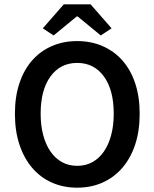

<svg xmlns="http://www.w3.org/2000/svg" viewBox="-20 -856 714 888"><path d="M337 12Q273 12 220 -11.5Q167 -35 129 -79.5Q91 -124 70 -187Q49 -250 49 -330Q49 -409 70 -471.5Q91 -534 129 -577Q167 -620 220 -643Q273 -666 337 -666Q401 -666 454 -643Q507 -620 545.5 -577Q584 -534 605 -471.5Q626 -409 626 -330Q626 -250 605 -187Q584 -124 545.5 -79.5Q507 -35 454 -11.5Q401 12 337 12ZM337 -89Q376 -89 407 -106Q438 -123 460 -154.5Q482 -186 494 -230.5Q506 -275 506 -330Q506 -440 460.5 -502.5Q415 -565 337 -565Q259 -565 213.5 -502.5Q168 -440 168 -330Q168 -275 180 -230.5Q192 -186 214 -154.5Q236 -123 267 -106Q298 -89 337 -89ZM178 -725 275 -836H399L496 -725L446 -692L339 -780H335L228 -692Z"/></svg>

Font: TT Toshiba Sans Medium
Style: Regular
Weight: 500
Designer: Paul D. Hunt
Foundry: Toshiba Corporation
Version: Version 2.020;PS 2.000;hotconv 1.0.86;makeotf.lib2.5.63406